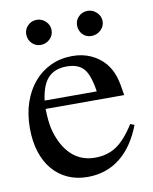

<svg xmlns="http://www.w3.org/2000/svg" viewBox="-80 -753 656 825"><g transform="rotate(-10 247.5 -340.5)"><path d="M472.7 -174.8Q437.5 -83 377.4 -36.1Q317.4 10.7 236.3 10.7Q188.5 10.7 149.9 -6.8Q111.3 -24.4 84 -56.6Q56.6 -88.9 42 -134.8Q27.3 -180.7 27.3 -238.3Q27.3 -299.8 44.4 -350.1Q61.5 -400.4 92.3 -436.5Q123 -472.7 166 -492.7Q209 -512.7 260.7 -512.7Q304.7 -512.7 341.3 -496.1Q377.9 -479.5 403.3 -449.2Q414.1 -435.5 421.4 -421.9Q428.7 -408.2 434.1 -392.1Q439.5 -376 443.4 -355.5Q447.3 -335 451.2 -308.6H108.4Q109.4 -254.9 117.2 -221.2Q125 -187.5 141.6 -155.3Q189.5 -65.4 282.2 -65.4Q335.9 -65.4 375.5 -91.8Q415 -118.2 455.1 -181.6ZM337.9 -344.7Q327.1 -417 303.2 -444.8Q279.3 -472.7 228.5 -472.7Q176.8 -472.7 147.9 -442.4Q119.1 -412.1 110.4 -344.7ZM136.7 -692.4Q159.2 -692.4 175.8 -676.3Q192.4 -660.2 192.4 -637.7Q192.4 -615.2 175.8 -599.1Q159.2 -583 135.7 -583Q113.3 -583 97.7 -599.1Q82 -615.2 82 -638.7Q82 -661.1 98.1 -676.8Q114.3 -692.4 136.7 -692.4ZM358.4 -692.4Q380.9 -692.4 397.9 -676.3Q415 -660.2 415 -637.7Q415 -615.2 397.9 -599.1Q380.9 -583 356.4 -583Q334 -583 318.8 -599.1Q303.7 -615.2 303.7 -638.7Q303.7 -661.1 319.8 -676.8Q335.9 -692.4 358.4 -692.4Z"/></g></svg>

Font: Jomolhari
Style: Regular
Weight: 400
Designer: Christopher J. Fynn
Foundry: Christopher  J.  Fynn (Karma Drubgy¸ Tenzin).
Version: Version 1.000